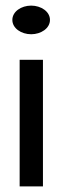

<svg xmlns="http://www.w3.org/2000/svg" viewBox="-20 -664 222 684"><path d="M24 -593C24 -563 56 -542 91 -542C126 -542 158 -563 158 -593C158 -623 126 -644 91 -644C56 -644 24 -623 24 -593ZM50 0H133V-451H50Z"/></svg>

Font: Charger Sport
Style: DfBdExt
Weight: 400
Designer: Jasper
Foundry: Cannot Into Space Fonts
Version: Version 1.1